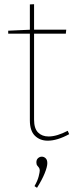

<svg xmlns="http://www.w3.org/2000/svg" viewBox="-20 -663 368 913"><path d="M207 6Q170 6 146 -17.5Q122 -41 122 -91V-510L129 -503H19V-517L129 -522L122 -515V-642L142 -643V-515L135 -522H295L293 -503H135L142 -510V-94Q142 -52 161 -33Q180 -14 211 -14Q231 -14 254 -21Q277 -28 302 -41L309 -25Q252 6 207 6ZM156 230 144 222Q159 196 164 175.5Q169 155 169 148Q169 139 165 134Q161 129 157 124Q153 119 153 109Q153 96 161 89Q169 82 179 82Q189 82 197 89.5Q205 97 205 113Q205 130 192.5 161Q180 192 156 230Z"/></svg>

Font: Bitter Thin Thin
Style: Regular
Weight: 250
Version: Version 2.002